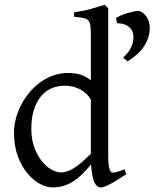

<svg xmlns="http://www.w3.org/2000/svg" viewBox="-20 -777 666 811"><path d="M513.2 -41Q490.7 -25.9 473.4 -15.4Q456.1 -4.9 443.1 1.7Q430.2 8.3 420.9 11.5Q411.6 14.6 404.8 14.6Q388.7 14.6 378.4 -7.3Q368.2 -29.3 364.7 -82.5Q346.2 -60.1 327.9 -42Q309.6 -23.9 290.3 -11.5Q271 1 249.5 7.8Q228 14.6 203.1 14.6Q175.8 14.6 147 -1.2Q118.2 -17.1 94 -46.9Q69.8 -76.7 54.4 -119.6Q39.1 -162.6 39.1 -216.8Q39.1 -244.6 46.6 -274.4Q54.2 -304.2 68.4 -332Q82.5 -359.9 103 -384.8Q123.5 -409.7 148.9 -428.5Q174.3 -447.3 204.6 -458Q234.9 -468.8 269 -468.8Q292 -468.8 314.7 -463.1Q337.4 -457.5 363.8 -438V-622.1Q363.8 -648.9 362.3 -664.8Q360.8 -680.7 354 -689.2Q347.2 -697.8 333 -700.9Q318.8 -704.1 293 -706.1V-725.1Q333 -730.5 364.7 -739.5Q396.5 -748.5 421.9 -756.8L437 -742.2V-124Q437 -106.9 437.7 -94.7Q438.5 -82.5 439.9 -74.2Q441.4 -65.9 443.4 -60.5Q445.3 -55.2 448.2 -51.8Q452.6 -46.4 465.1 -48.6Q477.5 -50.8 506.8 -62ZM363.8 -127.4V-356.4Q347.7 -384.3 318.4 -399.7Q289.1 -415 253.9 -415Q222.7 -415 196.8 -403.6Q170.9 -392.1 152.1 -369.1Q133.3 -346.2 122.8 -312Q112.3 -277.8 112.3 -231.9Q112.3 -190.4 124.3 -156.5Q136.2 -122.6 154.8 -98.6Q173.3 -74.7 195.6 -61.8Q217.8 -48.8 237.8 -48.8Q254.4 -48.8 270.5 -55.7Q286.6 -62.5 302.2 -73.5Q317.9 -84.5 333.3 -98.6Q348.6 -112.8 363.8 -127.4ZM612.3 -648.4Q609.9 -614.7 588.1 -581.1Q566.4 -547.4 519 -517.6L500 -533.7Q520.5 -552.2 531.2 -571.8Q542 -591.3 543.5 -613.8Q544.4 -627 541 -638.7Q537.6 -650.4 529.3 -659.2Q521 -668 507.6 -673.3Q494.1 -678.7 475.1 -678.7L469.7 -699.2Q473.6 -704.1 486.6 -710Q499.5 -715.8 515.4 -720.7Q531.2 -725.6 546.1 -728.8Q561 -731.9 568.8 -731Q582 -725.1 590.8 -716.3Q599.6 -707.5 604.7 -696.5Q609.9 -685.5 611.6 -673.1Q613.3 -660.6 612.3 -648.4Z"/></svg>

Font: Noto Serif Devanagari
Style: Regular
Weight: 400
Designer: Monotype Design Team
Foundry: Monotype Imaging Inc.
Version: Version 1.01